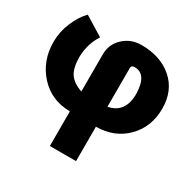

<svg xmlns="http://www.w3.org/2000/svg" viewBox="-189 -778 1291 1284"><g transform="rotate(30 456.5 -136.0)"><path d="M26.4 -306.6Q26.4 -384.8 57.6 -458.5Q88.9 -532.2 133.8 -578.1L281.2 -487.3Q229.5 -409.2 226.6 -306.6Q226.6 -221.7 255.9 -178.2Q285.2 -134.8 353.5 -111.3V-397.5Q353.5 -476.6 410.2 -529.3Q466.8 -582 547.9 -582Q695.3 -582 787.6 -501.5Q879.9 -420.9 879.9 -281.2Q879.9 -141.6 789.1 -49.3Q698.2 43 555.7 43.9V309.6H353.5V42Q210 41 118.2 -59.6Q26.4 -160.2 26.4 -306.6ZM555.7 -110.4Q679.7 -133.8 679.7 -281.2Q675.8 -430.7 582 -430.7Q555.7 -430.7 555.7 -410.2Z"/></g></svg>

Font: GenEi M Gothic v2 Black
Style: Regular
Weight: 900
Version: Version 2.0